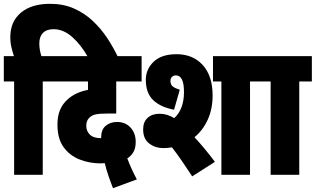

<svg xmlns="http://www.w3.org/2000/svg" viewBox="-20 -916 1654 1006"><path d="M54 -489H0V-622H53Q46 -643 40 -667.5Q34 -692 34 -722Q34 -803 89.5 -849.5Q145 -896 242 -896Q312 -896 367.5 -871.5Q423 -847 466.5 -806Q510 -765 542.5 -715.5Q575 -666 599 -615H442Q404 -682 358 -722.5Q312 -763 261 -763Q224 -763 205 -743.5Q186 -724 186 -689Q186 -670 189 -653.5Q192 -637 197 -622H270V-489H204V0H54Z M572 70Q558 34 547 1.5Q536 -31 529 -61Q517 -60 506 -60Q450 -60 398 -80Q346 -100 313.5 -144.5Q281 -189 281 -263Q281 -309 295 -341Q309 -373 334 -395Q376 -433 441 -445V-489H258V-622H722V-489H589V-321H539Q502 -321 481 -316.5Q460 -312 447 -298Q440 -291 436 -281Q432 -271 432 -257Q432 -229 451 -210.5Q470 -192 510 -192V-196Q510 -237 534 -257Q558 -277 593 -277Q637 -277 664 -247.5Q691 -218 691 -173Q691 -139 678.5 -118.5Q666 -98 647 -86Q657 -59 670 -30.5Q683 -2 697 24Z M835 -140Q794 -140 762 -164Q730 -188 730 -238Q730 -277 753.5 -298.5Q777 -320 816 -320Q856 -320 893 -297Q944 -344 944 -434Q944 -479 933 -500Q922 -521 902 -521Q890 -521 881.5 -513.5Q873 -506 873 -493Q873 -471 887 -461.5Q901 -452 922 -446L892 -341Q820 -355 782 -392Q744 -429 744 -498Q744 -553 785 -592.5Q826 -632 905 -632Q991 -632 1042.5 -575Q1094 -518 1094 -416Q1094 -345 1068.5 -289Q1043 -233 999 -197Q1027 -167 1055 -133Q1083 -99 1106 -68L987 8Q961 -32 934.5 -70.5Q908 -109 881 -144Q859 -140 835 -140ZM1290 -489V0H1140V-489H1096V-622H1356V-489Z M1548 -489V0H1398V-489H1344V-622H1614V-489Z"/></svg>

Font: Noto Sans ExtraCondensed Black
Style: Regular
Weight: 900
Width: 2
Designer: Monotype Design Team
Foundry: Monotype Imaging Inc.
Version: Version 2.013; ttfautohint (v1.8.4.7-5d5b)